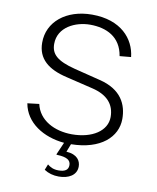

<svg xmlns="http://www.w3.org/2000/svg" viewBox="-99 -808 885 1085"><g transform="rotate(10 343.5 -265.0)"><path d="M611 -181C611 -262 575 -345 446 -376L298 -413C192 -440 158 -474 158 -532C158 -629 256 -674 340 -674C433 -674 517 -636 534 -528L599 -534C588 -637 507 -732 341 -732C192 -732 89 -646 90 -527C90 -435 152 -384 260 -359L414 -322C502 -301 544 -252 544 -180C544 -100 461 -46 345 -46C245 -46 154 -92 134 -183L67 -175C86 -66 190 -2 310 9L280 78C278 81 279 83 285 83C338 85 362 99 362 128C362 154 345 168 306 168C276 168 258 158 242 145L229 178C253 194 281 202 313 202C369 202 415 177 415 127C415 95 396 60 332 56L350 10C520 8 611 -77 611 -181Z"/></g></svg>

Font: United Sans ExtraLight
Style: Regular
Weight: 200
Designer: Pablo Impallari, Rodrigo Fuenzalida (Modified by Dan O. Williams)
Version: Version 1.000;PS 001.000;hotconv 1.0.88;makeotf.lib2.5.64775